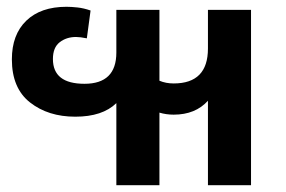

<svg xmlns="http://www.w3.org/2000/svg" viewBox="-20 -546 844 566"><path d="M492 -208Q556 -208 593 -249V0H720V-517H593V-403Q593 -300 492 -300Q469 -300 450 -308V-517H323V-391Q323 -299 229 -299Q136 -299 136 -372Q136 -406 156 -421.5Q176 -437 204 -437Q216 -437 236 -433L247 -515Q227 -522 208.5 -524Q190 -526 176 -526Q100 -526 57.5 -485Q15 -444 15 -371Q15 -286 68.5 -244Q122 -202 202 -202Q282 -202 323 -242V0H450V-214Q470 -208 492 -208Z"/></svg>

Font: Noto Sans Thai UI Semi
Style: Regular
Weight: 600
Designer: Monotype Design Team
Foundry: Monotype Imaging Inc.
Version: Version 1.901